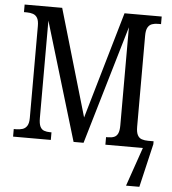

<svg xmlns="http://www.w3.org/2000/svg" viewBox="-60 -769 924 1034"><g transform="rotate(5 401.5 -252.0)"><path d="M660 210 733 -1 732 -41H787V-25L732 210ZM31 0V-41H43Q63 -41 78.5 -46Q94 -51 103 -65.5Q112 -80 112 -108V-605Q112 -634 103.5 -648.5Q95 -663 80 -668Q65 -673 47 -673H31V-714H234L403 -136L571 -714H772V-673H755Q738 -673 723.5 -668Q709 -663 700.5 -648Q692 -633 692 -603V-111Q692 -82 700 -66.5Q708 -51 723 -46Q738 -41 757 -41H772V0H530V-41H539Q560 -41 573.5 -46.5Q587 -52 594 -67Q601 -82 601 -111V-641L412 0H358L166 -639V-113Q166 -82 173.5 -66.5Q181 -51 195 -46Q209 -41 227 -41H235V0Z"/></g></svg>

Font: Noto Serif Condensed
Style: Regular
Weight: 400
Width: 3
Designer: Monotype Design Team
Foundry: Monotype Imaging Inc.
Version: Version 2.015